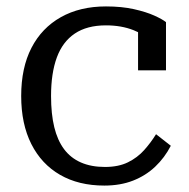

<svg xmlns="http://www.w3.org/2000/svg" viewBox="-20 -567 588 598"><path d="M307 -47Q349 -47 378.5 -61.5Q408 -76 429 -99.5Q450 -123 466 -149L512 -113Q493 -76 463.5 -48Q434 -20 394.5 -4.5Q355 11 305 11Q225 11 167 -22.5Q109 -56 77.5 -118.5Q46 -181 46 -268Q46 -356 78 -418Q110 -480 169.5 -513.5Q229 -547 310 -547Q359 -547 397 -538.5Q435 -530 460.5 -518.5Q486 -507 497 -498V-348H410V-478Q420 -477 428.5 -473.5Q437 -470 443 -463.5Q449 -457 452 -450Q455 -443 454 -435Q434 -458 396 -473Q358 -488 310 -488Q251 -488 213 -462.5Q175 -437 157 -388Q139 -339 139 -268Q139 -212 149 -171Q159 -130 179.5 -102.5Q200 -75 232 -61Q264 -47 307 -47Z"/></svg>

Font: Roboto Serif 20pt SemiCondensed
Style: Regular
Weight: 400
Width: 4
Version: Version 1.008